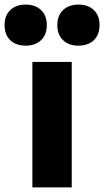

<svg xmlns="http://www.w3.org/2000/svg" viewBox="-98 -819 455 839"><path d="M43.5 0V-548.5H215.5V0ZM245 -619.5Q203 -619.5 177.8 -643.2Q152.5 -667 152.5 -709.5Q152.5 -751.5 177.8 -775.2Q203 -799 245 -799Q287 -799 312 -775.2Q337 -751.5 337 -709.5Q337 -667 312 -643.2Q287 -619.5 245 -619.5ZM14 -619.5Q-28 -619.5 -53 -643.2Q-78 -667 -78 -709.5Q-78 -751.5 -53 -775.2Q-28 -799 14 -799Q56 -799 81.2 -775.2Q106.5 -751.5 106.5 -709.5Q106.5 -667 81.2 -643.2Q56 -619.5 14 -619.5Z"/></svg>

Font: Encode Sans Cnd XBd
Style: Regular
Weight: 800
Width: 3
Designer: Multiple Designers
Foundry: Impallari Type
Version: Version 3.002; ttfautohint (v1.8.3) -l 8 -r 50 -G 200 -x 14 